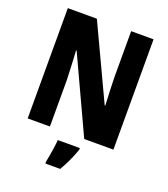

<svg xmlns="http://www.w3.org/2000/svg" viewBox="-165 -830 1025 1168"><g transform="rotate(20 348.0 -246.5)"><path d="M626 0H437L210 -489H206Q210 -431 211.5 -385.5Q213 -340 215 -303V0H71V-714H259L484 -235H488Q485 -291 483.5 -333.5Q482 -376 481 -415V-714H626ZM431 72Q418 109 400.5 147Q383 185 362 221H266V208Q270 189 274.5 162.5Q279 136 283 109Q287 82 288 61H431Z"/></g></svg>

Font: Noto Sans Sinhala Condensed ExtraBold
Style: Regular
Weight: 800
Width: 3
Designer: Jelle Bosma - Monotype Design Team
Foundry: Monotype Imaging Inc.
Version: Version 2.006; ttfautohint (v1.8.4.7-5d5b)